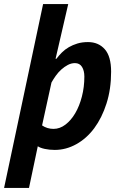

<svg xmlns="http://www.w3.org/2000/svg" viewBox="-46 -720 572 940"><path d="M165 -700H288L226 -432H230Q242 -448 257 -463Q272 -478 291 -489Q310 -500 333 -507Q356 -514 385 -514Q436 -514 467 -479Q498 -444 498 -369Q498 -284 475.5 -213.5Q453 -143 415.5 -92.5Q378 -42 327.5 -14Q277 14 222 14Q196 14 173 9Q150 4 139 -4L96 200H-26ZM160 -106Q185 -89 216 -89Q247 -89 274.5 -110Q302 -131 322.5 -166Q343 -201 355 -247.5Q367 -294 367 -345Q367 -374 355.5 -392.5Q344 -411 321 -411Q303 -411 286 -402Q269 -393 254 -379.5Q239 -366 227 -349Q215 -332 206 -316Z"/></svg>

Font: PT Sans
Style: Bold Italic
Weight: 700
Italic angle: -12°
Designer: A.Korolkova, O.Umpeleva, V.Yefimov
Foundry: ParaType Ltd
Version: Version 2.003W OFL